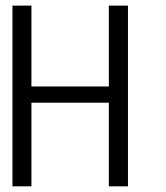

<svg xmlns="http://www.w3.org/2000/svg" viewBox="-20 -657 586 677"><path d="M431.2 0H363.8V-294.9H90.8V0H23.9V-637.2H90.8V-352.1H363.8V-637.2H431.2Z"/></svg>

Font: Anonymous Pro
Style: Regular
Weight: 400
Monospace: yes
Designer: Mark Simonson
Version: Version 1.002